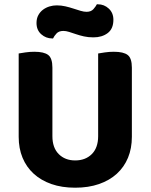

<svg xmlns="http://www.w3.org/2000/svg" viewBox="-20 -857 701 894"><path d="M330 17Q268 17 219.5 0Q171 -17 137 -48Q103 -79 85 -122.5Q67 -166 67 -220V-608Q78 -610 98.5 -613Q119 -616 140 -616Q185 -616 204.5 -601Q224 -586 224 -542V-223Q224 -169 253.5 -139.5Q283 -110 330 -110Q378 -110 407.5 -139.5Q437 -169 437 -223V-608Q448 -610 468.5 -613Q489 -616 510 -616Q555 -616 574.5 -601Q594 -586 594 -542V-220Q594 -166 576 -122.5Q558 -79 524 -48Q490 -17 441 0Q392 17 330 17ZM244 -832Q265 -832 284.5 -827.5Q304 -823 322 -817Q340 -811 355.5 -806.5Q371 -802 383 -802Q404 -802 415 -814.5Q426 -827 431 -837H436Q465 -837 486.5 -817Q508 -797 508 -765Q508 -723 481.5 -703Q455 -683 415 -683Q391 -683 371 -687.5Q351 -692 333.5 -698Q316 -704 301.5 -708.5Q287 -713 275 -713Q254 -713 243 -701Q232 -689 227 -678H223Q194 -678 172 -697.5Q150 -717 150 -750Q150 -771 158.5 -786.5Q167 -802 180.5 -812Q194 -822 210.5 -827Q227 -832 244 -832Z"/></svg>

Font: Baloo Da 2
Style: Bold
Weight: 700
Designer: Noopur Datye, Sulekha Rajkumar and Ek Type
Foundry: Ek Type
Version: Version 1.640;hotconv 1.0.111;makeotfexe 2.5.65597; ttfautoh